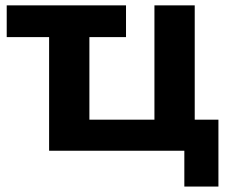

<svg xmlns="http://www.w3.org/2000/svg" viewBox="-20 -559 850 712"><path d="M790 132.8V-115.2H702.1V-539.1H552.7V-115.2H311.5V-421.4H447.3V-539.1H4.9V-421.4H162.1V0H663.6V132.8Z"/></svg>

Font: Winston
Style: Bold
Weight: 700
Designer: Vernon Adams, Kim Jin-seong, David Berlow, Cristiano Sobral
Foundry: The Winston Project Authors
Version: Version 3.004